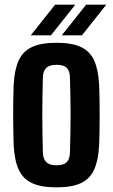

<svg xmlns="http://www.w3.org/2000/svg" viewBox="-20 -792 482 821"><path d="M221.6 9.1Q156.3 9.1 117.3 -8.8Q78.3 -26.8 60.2 -66.3Q42 -105.8 38.5 -170.5Q37.7 -194.6 37 -228.2Q36.2 -261.8 36.2 -298.8Q36.2 -335.8 36.8 -370.3Q37.4 -404.8 38.5 -430.2Q42 -494.2 60 -533.5Q78 -572.9 116.9 -591Q155.9 -609.1 221.6 -609.1Q287.9 -609.1 326.4 -590.8Q364.9 -572.5 382.7 -533.1Q400.5 -493.8 403.9 -430.2Q405 -406 405.6 -372.3Q406.2 -338.5 406.2 -301.5Q406.2 -264.6 405.6 -230.4Q405 -196.2 403.9 -170.5Q400.5 -106.7 382.7 -67.1Q364.9 -27.5 326.4 -9.2Q287.9 9.1 221.6 9.1ZM221.6 -85.2Q252.3 -85.2 265.4 -98.6Q278.5 -112.1 279.1 -139.8Q280.2 -180 281 -220Q281.9 -260.1 281.9 -300.4Q281.9 -340.7 281 -380.7Q280.2 -420.7 279.1 -460.8Q278.5 -488.3 265.5 -501.6Q252.6 -514.9 221.6 -514.9Q191.5 -514.9 177.9 -501.6Q164.3 -488.3 163.3 -460.8Q162.2 -420.7 161.6 -380.5Q160.9 -340.3 160.9 -300.1Q160.9 -259.9 161.6 -219.7Q162.2 -179.5 163.3 -139.8Q164.3 -112.1 178 -98.6Q191.7 -85.2 221.6 -85.2ZM111.5 -640.9 215.7 -772.1H302L197.9 -640.9ZM244.1 -640.9 348.3 -772.1H434.5L330.4 -640.9Z"/></svg>

Font: Big Shoulders Thin
Style: Regular
Weight: 100
Designer: Patric King
Foundry: XO Type Co
Version: Version 2.002